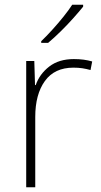

<svg xmlns="http://www.w3.org/2000/svg" viewBox="-20 -786 423 806"><path d="M290 -538Q312 -538 331 -535.5Q350 -533 367 -528L360 -492Q342 -497 325.5 -499.5Q309 -502 288 -502Q209 -502 168.5 -446Q128 -390 128 -295V0H90V-530H124L127 -429H130Q146 -475 186.5 -506.5Q227 -538 290 -538ZM329 -758Q312 -737 287.5 -709.5Q263 -682 235 -654.5Q207 -627 182 -606H153V-613Q174 -633 199 -660.5Q224 -688 246.5 -716Q269 -744 283 -766H329Z"/></svg>

Font: Noto Sans Bengali ExtraLight
Style: Regular
Weight: 200
Designer: Jelle Bosma - Monotype Design Team
Foundry: Monotype Imaging Inc.
Version: Version 2.003; ttfautohint (v1.8.4.7-5d5b)